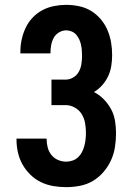

<svg xmlns="http://www.w3.org/2000/svg" viewBox="-20 -763 540 791"><path d="M253 8Q226 8 199.5 3.5Q173 -1 149 -12.5Q125 -24 105.5 -43Q86 -62 73 -85Q60 -108 54 -134.5Q48 -161 48 -187V-192H172V-190Q172 -173 176.5 -155.5Q181 -138 192 -124.5Q203 -111 219 -104Q235 -97 253 -97Q266 -97 279 -101.5Q292 -106 302 -115.5Q312 -125 318 -137Q324 -149 327.5 -162Q331 -175 332.5 -188.5Q334 -202 334 -216Q334 -236 330.5 -256Q327 -276 316.5 -293Q306 -310 288 -320Q270 -330 250 -330H192V-435H250Q267 -435 282 -444Q297 -453 305 -468Q313 -483 315.5 -500Q318 -517 318 -534Q318 -546 317 -557Q316 -568 313.5 -579.5Q311 -591 306 -601.5Q301 -612 293.5 -620.5Q286 -629 275 -633.5Q264 -638 253 -638Q237 -638 223 -629.5Q209 -621 201.5 -607.5Q194 -594 191 -578Q188 -562 188 -546V-543H64V-551Q64 -576 69.5 -601Q75 -626 86 -649Q97 -672 114.5 -690.5Q132 -709 154.5 -721Q177 -733 202.5 -738Q228 -743 253 -743Q279 -743 305.5 -737.5Q332 -732 354.5 -718.5Q377 -705 394.5 -684.5Q412 -664 422.5 -639.5Q433 -615 437.5 -589Q442 -563 442 -536Q442 -514 438.5 -491.5Q435 -469 425.5 -449Q416 -429 401 -412Q386 -395 367 -384Q390 -372 408 -353.5Q426 -335 438 -312.5Q450 -290 454 -264.5Q458 -239 458 -213Q458 -185 453.5 -156.5Q449 -128 437 -102Q425 -76 406 -54Q387 -32 362.5 -17.5Q338 -3 309.5 2.5Q281 8 253 8Z"/></svg>

Font: Iosevka Term Curly Extrabold
Style: Regular
Weight: 800
Designer: Belleve Invis
Foundry: Belleve Invis
Version: Version 32.3.0